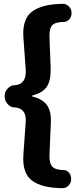

<svg xmlns="http://www.w3.org/2000/svg" viewBox="-20 -818 403 1001"><path d="M310 163Q200 163 147.5 124Q95 85 102 -12L114 -181Q120 -259 45 -259Q27 -265 15.5 -281Q4 -297 4 -316Q4 -336 16 -351.5Q28 -367 46 -373Q121 -373 114 -458L102 -622Q95 -720 149 -759Q203 -798 314 -798Q331 -794 342 -781.5Q353 -769 353 -751Q353 -716 320 -704Q269 -704 252.5 -686.5Q236 -669 238 -622L244 -465Q246 -399 224.5 -366.5Q203 -334 148 -320V-315Q200 -303 224 -271Q248 -239 245 -177L238 -13Q236 33 253 51Q270 69 320 69Q351 81 351 116Q351 134 339 147.5Q327 161 310 163Z"/></svg>

Font: Jellee Roman
Style: Regular
Weight: 400
Designer: Alfredo Marco Pradil
Foundry: Alfredo Marco Pradil
Version: Version 1.016;PS 001.016;hotconv 1.0.88;makeotf.lib2.5.64775